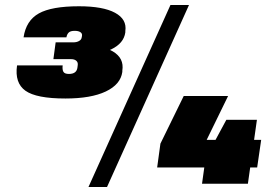

<svg xmlns="http://www.w3.org/2000/svg" viewBox="-20 -733 1107 766"><path d="M241 -340Q125 -340 81.5 -371Q38 -402 48 -472H230Q228 -455 233 -446.5Q238 -438 255 -438Q286 -438 289 -464L290 -472Q292 -484 284.5 -490.5Q277 -497 264 -497H193L202 -564H272Q286 -564 295.5 -569.5Q305 -575 306 -584L307 -589Q309 -599 301 -604.5Q293 -610 278 -610Q261 -610 254 -603Q247 -596 245 -584H74Q84 -651 135 -679.5Q186 -708 295 -708Q391 -708 439 -682Q487 -656 480 -609V-604Q474 -560 423.5 -536Q373 -512 286 -512L292 -555Q384 -555 430 -528Q476 -501 468 -451V-446Q461 -396 402 -368Q343 -340 241 -340ZM660 -713H734L407 13H333ZM620 -160 713 -350H890L786 -137L703 -175H1022L1006 -65H607ZM800 -101 883 -255H1005L969 0H786Z"/></svg>

Font: Pathway Extreme 28pt Black
Style: Italic
Weight: 900
Italic angle: -8°
Designer: Eduardo Rodriguez Tunni
Foundry: Eduardo Rodriguez Tunni
Version: Version 1.001;gftools[0.9.26]